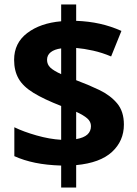

<svg xmlns="http://www.w3.org/2000/svg" viewBox="-20 -779 612 857"><path d="M253 -40Q188 -42 137 -52.5Q86 -63 44 -82V-211Q85 -191 143 -174.5Q201 -158 253 -155V-306Q176 -336 129.5 -364.5Q83 -393 63 -428Q43 -463 43 -512Q43 -587 101.5 -631.5Q160 -676 253 -684V-759H320V-686Q376 -684 425.5 -673Q475 -662 522 -641L476 -527Q436 -544 395.5 -553Q355 -562 320 -565V-421Q374 -401 423 -377.5Q472 -354 502.5 -318Q533 -282 533 -223Q533 -150 480 -101Q427 -52 320 -42V58H253ZM320 -158Q354 -164 370 -178.5Q386 -193 386 -216Q386 -236 369.5 -250.5Q353 -265 320 -280ZM253 -563Q223 -559 206.5 -546Q190 -533 190 -512Q190 -491 205 -477Q220 -463 253 -448Z"/></svg>

Font: Noto Sans Bamum
Style: Regular
Weight: 400
Designer: Monotype Design Team
Foundry: Monotype Imaging Inc.
Version: Version 2.001